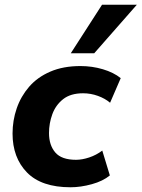

<svg xmlns="http://www.w3.org/2000/svg" viewBox="-20 -780 598 811"><path d="M278 11Q155 11 94 -51.5Q33 -114 33 -216Q33 -271 50.5 -322Q68 -373 103 -413.5Q138 -454 192.5 -477.5Q247 -501 320 -501Q369 -501 414.5 -487.5Q460 -474 490 -450L445 -346Q424 -364 393.5 -375Q363 -386 331 -386Q278 -386 246.5 -361Q215 -336 201 -297.5Q187 -259 187 -218Q187 -167 213.5 -136Q240 -105 301 -105Q327 -105 357 -115Q387 -125 412 -144L444 -39Q415 -15 368 -2Q321 11 278 11ZM279 -555 411 -760H558L378 -555Z"/></svg>

Font: Nunito Sans ExtraBold
Style: Italic
Weight: 800
Italic angle: -9°
Designer: Vernon Adams
Foundry: Vernon Adams
Version: Version 3.006; ttfautohint (v1.8.3)